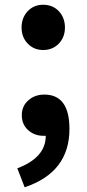

<svg xmlns="http://www.w3.org/2000/svg" viewBox="-20 -577 365 810"><path d="M97 -393Q71 -420 71 -461Q71 -502 97 -530Q123 -557 162 -557Q202 -557 228 -530Q254 -502 254 -461Q254 -420 228 -393Q202 -366 162 -366Q123 -366 97 -393ZM53 133Q173 88 173 -4H164Q126 -4 100 -27Q72 -51 72 -91Q72 -130 100 -154Q127 -178 167 -178Q273 -178 273 -33Q273 150 84 213Z"/></svg>

Font: `nÑOS-|
Style: Bold
Weight: 700
Designer: Ryoko NISHIZUKA ¬âXZm¬º[P (kana & ideographs); Paul D. Hunt (Latin, Greek & Cyrillic); Wenlong ZHANG _ e¬á¬ü¬ô (bopomof
Foundry: Adobe Systems Incorporated
Version: Version 1.00 June 24, 2014, initial release